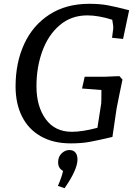

<svg xmlns="http://www.w3.org/2000/svg" viewBox="-20 -740 721 1011"><path d="M62 -285Q62 -410 107.5 -508.5Q153 -607 240.5 -663.5Q328 -720 450 -720Q506 -720 548.5 -712Q591 -704 660 -686L628 -535L570 -541L576 -587Q578 -601 571 -636Q498 -659 440 -659Q355 -659 294.5 -607.5Q234 -556 203 -471Q172 -386 172 -286Q172 -180 220.5 -113Q269 -46 359 -46Q413 -46 493 -67L513 -196Q514 -203 514 -266L412 -274L426 -336H534L579 -338L609 -339L625 -321L610 -249L594 -169L572 -19Q496 -1 452.5 7Q409 15 353 15Q260 15 194.5 -22.5Q129 -60 95.5 -127.5Q62 -195 62 -285ZM285 239Q307 187 312 160Q286 146 286 115Q286 85 304.5 67.5Q323 50 345 50Q366 50 377 63Q388 76 388 100Q388 153 320 251Z"/></svg>

Font: Andada Pro Medium
Style: Italic
Weight: 500
Italic angle: -7°
Designer: Carolina Giovagnoli
Foundry: Huerta Tipografica
Version: Version 3.005; ttfautohint (v1.8.4)